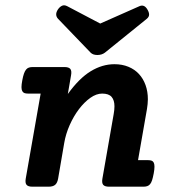

<svg xmlns="http://www.w3.org/2000/svg" viewBox="-20 -704 640 724"><path d="M505.9 -680.7Q524.9 -689 537.1 -666Q542.5 -656.2 542.2 -648.2Q542 -640.1 533.2 -632.8L375.5 -505.4Q363.8 -496.6 347.2 -496.6Q330.6 -496.6 321.8 -505.4L199.2 -632.8Q185.1 -647.9 198.2 -668Q204.6 -677.7 213.4 -682.1Q222.2 -686.5 233.4 -680.7L357.9 -615.2ZM133.3 -351.1H85.9Q77.6 -351.1 72.3 -353Q66.9 -355 64 -360.4Q61 -365.7 61 -375.5Q61 -385.3 64 -400.9Q66.9 -416.5 70.3 -426.3Q73.7 -436 78.4 -441.7Q83 -447.3 89.1 -449.2Q95.2 -451.2 103.5 -451.2H222.7Q239.3 -451.2 245.1 -444.1Q251 -437 248 -420.4L235.8 -349.6Q278.8 -409.2 322.3 -435.5Q365.7 -461.9 411.6 -461.9Q440.9 -461.9 464.4 -452.1Q487.8 -442.4 503.9 -425Q520 -407.7 528.8 -383.3Q537.6 -358.9 537.6 -329.6Q537.6 -320.8 536.6 -311.5Q535.6 -302.2 534.2 -293L500.5 -100.1H538.1Q546.4 -100.1 551.8 -98.1Q557.1 -96.2 559.8 -90.6Q562.5 -85 562.5 -75.2Q562.5 -65.4 559.6 -49.8Q556.6 -34.2 553.5 -24.4Q550.3 -14.6 545.7 -9.3Q541 -3.9 534.9 -2Q528.8 0 520.5 0H391.6Q375 0 369.1 -7.1Q363.3 -14.2 366.2 -30.8L408.7 -273.9Q411.6 -290 411.6 -303.2Q411.6 -326.2 400.9 -338.6Q390.1 -351.1 365.2 -351.1Q343.3 -351.1 320.6 -335Q297.9 -318.8 277.8 -292.5Q257.8 -266.1 242.9 -232.7Q228 -199.2 222.2 -165L199.2 -30.8Q196.3 -14.2 188 -7.1Q179.7 0 163.1 0H102.5Q85.9 0 80.1 -7.1Q74.2 -14.2 77.1 -30.8Z"/></svg>

Font: Courier Prime
Style: Bold Italic
Weight: 700
Monospace: yes
Designer: Alan Dague-Greene
Foundry: Quote-Unquote Apps
Version: Version 1.202